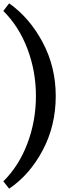

<svg xmlns="http://www.w3.org/2000/svg" viewBox="-21 -827 385 1154"><path d="M-1 263Q93 170 144 34.5Q195 -101 195 -250Q195 -398 144 -533Q93 -668 -1 -761L34 -807Q157 -720 235.5 -572.5Q314 -425 314 -250Q314 -71 235.5 76.5Q157 224 34 307Z"/></svg>

Font: Volkhov
Style: Bold
Weight: 700
Designer: Cyreal (www.cyreal.org)
Foundry: Cyreal (www.cyreal.org)
Version: Version 1.010